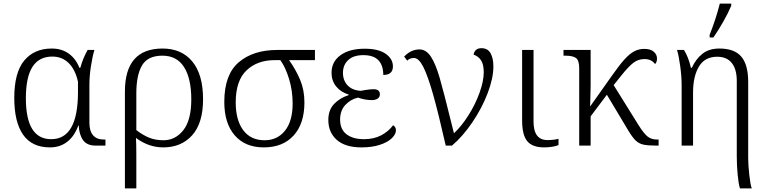

<svg xmlns="http://www.w3.org/2000/svg" viewBox="-20 -816 4314 1076"><path d="M60 -267Q60 -410 116 -477Q172 -544 270 -544Q326 -544 365.5 -515.5Q405 -487 425 -436H430Q445 -490 471 -536H509Q498 -499 489.5 -444Q481 -389 481 -342V-128Q481 -82 501.5 -58Q522 -34 562 -34H571V0H516Q468 0 446 -30Q424 -60 421 -113H419Q398 -54 357.5 -22Q317 10 260 10Q159 10 109.5 -61Q60 -132 60 -267ZM417 -300V-358Q402 -426 365 -462.5Q328 -499 273 -499Q199 -499 162 -441.5Q125 -384 125 -265Q125 -36 267 -36Q417 -36 417 -300Z M680 -303Q680 -544 891 -544Q998 -544 1058 -471Q1118 -398 1118 -260Q1118 -126 1057 -58Q996 10 895 10Q813 10 742 -43Q744 -7 744 49V240H680ZM1052 -259Q1052 -376 1011.5 -440Q971 -504 890 -504Q808 -504 776 -449.5Q744 -395 744 -293V-87Q780 -59 815.5 -44.5Q851 -30 896 -30Q963 -30 1007.5 -86.5Q1052 -143 1052 -259Z M1237 -245Q1237 -398 1318 -467Q1399 -536 1534 -536H1745V-479H1600Q1639 -424 1662.5 -367.5Q1686 -311 1686 -242Q1686 -123 1625.5 -56.5Q1565 10 1458 10Q1354 10 1295.5 -57.5Q1237 -125 1237 -245ZM1620 -236Q1620 -308 1600 -373.5Q1580 -439 1551 -479H1519Q1422 -479 1361.5 -421.5Q1301 -364 1301 -242Q1301 -143 1343 -86.5Q1385 -30 1463 -30Q1534 -30 1577 -83.5Q1620 -137 1620 -236Z M1820 -144Q1820 -199 1852 -233Q1884 -267 1934 -283V-286Q1889 -300 1863.5 -332Q1838 -364 1838 -408Q1838 -470 1888 -506.5Q1938 -543 2024 -543Q2101 -543 2141.5 -514.5Q2182 -486 2182 -444Q2182 -396 2128 -396Q2128 -449 2101 -478Q2074 -507 2016 -507Q1961 -507 1931.5 -479.5Q1902 -452 1902 -408Q1902 -365 1928 -337.5Q1954 -310 2001 -307Q2006 -308 2030.5 -312Q2055 -316 2074 -316Q2109 -316 2109 -287Q2109 -272 2096.5 -263.5Q2084 -255 2064 -255Q2026 -255 1986 -269Q1944 -259 1915 -227.5Q1886 -196 1886 -146Q1886 -91 1922 -63.5Q1958 -36 2020 -36Q2075 -36 2116 -57.5Q2157 -79 2183 -114Q2189 -111 2194 -104Q2199 -97 2199 -86Q2199 -64 2176 -41.5Q2153 -19 2109 -4.5Q2065 10 2006 10Q1915 10 1867.5 -32Q1820 -74 1820 -144Z M2300 -491Q2276 -491 2262 -476L2245 -499Q2283 -539 2331 -539Q2368 -539 2394.5 -499Q2421 -459 2443.5 -381.5Q2466 -304 2508 -133L2524 -69Q2566 -108 2605 -169.5Q2644 -231 2667.5 -296.5Q2691 -362 2691 -411Q2691 -454 2676.5 -477Q2662 -500 2634 -510Q2641 -546 2678 -546Q2713 -546 2729 -518Q2745 -490 2745 -444Q2745 -378 2713 -294Q2681 -210 2627.5 -131Q2574 -52 2513 0H2478Q2437 -181 2407.5 -285.5Q2378 -390 2352.5 -440.5Q2327 -491 2300 -491Z M2906 -142V-536H2970V-135Q2970 -31 3048 -31Q3082 -31 3110 -38V-3Q3097 3 3074.5 6.5Q3052 10 3029 10Q2964 10 2935 -24.5Q2906 -59 2906 -142Z M3226 -433Q3226 -477 3208.5 -490.5Q3191 -504 3148 -504H3138V-536H3290V-337Q3290 -303 3288.5 -267.5Q3287 -232 3287 -219L3413 -397Q3453 -454 3481 -484.5Q3509 -515 3534.5 -528.5Q3560 -542 3591 -542Q3626 -542 3644 -526Q3662 -510 3662 -488Q3662 -468 3651 -457Q3631 -485 3592 -485Q3557 -485 3530 -464.5Q3503 -444 3463 -394L3419 -339L3559 -114Q3588 -68 3609 -51Q3630 -34 3663 -34H3671V0H3659Q3611 0 3586 -5.5Q3561 -11 3543 -28Q3525 -45 3502 -83L3381 -285L3290 -164V0H3226Z M4109 60V-363Q4109 -428 4081 -463Q4053 -498 3999 -498Q3930 -498 3897 -443Q3864 -388 3864 -297V0H3800V-339Q3800 -387 3792 -446Q3784 -505 3774 -536H3813Q3838 -497 3852 -436H3857Q3880 -486 3917 -515Q3954 -544 4012 -544Q4096 -544 4134.5 -498.5Q4173 -453 4173 -357V71Q4173 107 4179 162.5Q4185 218 4193 240H4127Q4119 216 4114 163.5Q4109 111 4109 60ZM3957 -621Q3992 -709 4014 -796H4078V-784Q4061 -743 4033 -694Q4005 -645 3978 -606H3957Z"/></svg>

Font: Noto Serif Light
Style: Regular
Weight: 300
Designer: Monotype Design Team
Foundry: Monotype Imaging Inc.
Version: Version 1.001